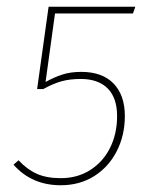

<svg xmlns="http://www.w3.org/2000/svg" viewBox="-20 -539 460 569"><path d="M374 -499H143L115 -296Q140 -310 164.5 -318Q189 -326 221 -326Q283 -326 316.5 -291.5Q350 -257 350 -195Q350 -138 326 -91Q302 -44 259 -17Q216 10 160 10Q74 10 20 -51L35 -64Q60 -37 89 -24Q118 -11 160 -11Q210 -11 248 -35.5Q286 -60 306.5 -101.5Q327 -143 327 -195Q327 -249 299 -277Q271 -305 219 -305Q187 -305 162 -298Q137 -291 108 -275H90L124 -519H381Z"/></svg>

Font: Fira Sans Thin
Style: Italic
Weight: 250
Italic angle: -8°
Designer: Carrois Corporate & Edenspiekermann AG
Foundry: Carrois Corporate GbR & Edenspiekermann AG
Version: Version 4.203